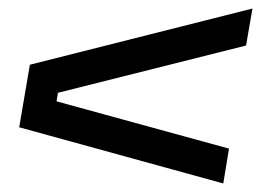

<svg xmlns="http://www.w3.org/2000/svg" viewBox="-20 -550 612 450"><path d="M503.3 -120 25 -251.7 50 -398.3 571.7 -530 556.7 -443.3 115.8 -332.5 112.5 -312.5 516.7 -201.7Z"/></svg>

Font: Familjen Grotesk
Style: Italic
Weight: 400
Italic angle: -9.46201°
Designer: Anders Wikstroem, Jonas Baeckman, Matilda Gysing, Kristian Moeller
Foundry: Familjen STHLM AB
Version: Version 2.000